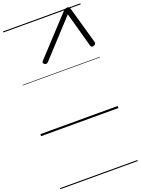

<svg xmlns="http://www.w3.org/2000/svg" viewBox="-270 -1147 1304 1780"><g transform="rotate(-20 382.5 -257.5)"><path d="M258 -655 584 -1007Q599 -1023 609.5 -1030.5Q620 -1038 634 -1038Q649 -1038 654.5 -1030.5Q660 -1023 664 -1007L764 -653Q767 -642 763.5 -634Q760 -626 746 -620Q732 -615 724 -619.5Q716 -624 713 -637L619 -977L295 -625Q284 -614 275 -613.5Q266 -613 255 -621Q246 -629 246.5 -637Q247 -645 258 -655ZM0 513H763V523H0ZM0 -20H763V0H0ZM0 -505H763V-500H0ZM0 -1033H763V-1023H0Z"/></g></svg>

Font: Playwrite IN Guides
Style: Regular
Weight: 400
Designer: Veronika Burian, José Scaglione
Foundry: TypeTogether
Version: Version 1.003